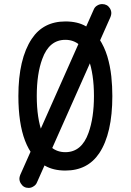

<svg xmlns="http://www.w3.org/2000/svg" viewBox="-20 -820 640 940"><path d="M300 -75Q380 -75 413.5 -170Q440 -244 440 -350Q440 -456.5 413.5 -530.5Q378.5 -625 300 -625Q220.5 -625 187 -531.5Q160 -459 160 -350Q160 -241.5 187 -168.5Q220.5 -75 300 -75ZM300 15Q241.5 15 200.5 -8.5Q70 -83 70 -350Q70 -531.5 135.5 -630Q192 -715 300.5 -715Q359.5 -715 399.5 -692Q438.5 -669 465.5 -630Q491 -591.5 505.5 -544Q519.5 -497 525 -446Q527.5 -421 528.8 -397Q530 -373 530 -350Q530 -166.5 466 -70Q409 15 300 15ZM120 100Q95.5 100 82.5 79Q75 67.5 75 54.5Q75 47 79 36.5L439 -773.5Q444 -786 456 -793Q467.5 -800 480 -800Q505 -800 518 -779.5Q525 -768 525 -755.5Q525 -747.5 521 -737L161 73Q156 85.5 144 92.5Q133 100 120 100Z"/></svg>

Font: Maple Mono SC NF
Style: Regular
Weight: 400
Designer: subframe7536
Version: Version 4.2; ttfautohint (v1.8.4.7-5d5b-dirty);Nerd Fonts 6.